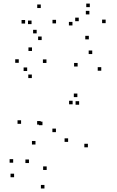

<svg xmlns="http://www.w3.org/2000/svg" viewBox="-20 -839 660 1082"><path d="M475.3 -8.8V-28.8H455.3V-8.8ZM550.7 -440.5V-460.5H530.7V-440.5ZM499.8 -534.4V-554.4H479.8V-534.4ZM417.5 -464.2V-484.2H397.5V-464.2ZM219.3 -133.5V-153.5H199.3V-133.5ZM209.3 -136.8V-156.8H189.3V-136.8ZM241.8 -484.2V-504.2H221.8V-484.2ZM160.3 -551.8V-571.8H140.3V-551.8ZM85.8 -485V-505H65.8V-485ZM159.4 -399V-419H139.4V-399ZM133.1 -438.8V-458.8H113.1V-438.8ZM98.8 -141.2V-161.2H78.8V-141.2ZM180 -24.6V-44.6H160V-24.6ZM295.2 -94.3V-114.3H275.2V-94.3ZM389.3 -251.2V-271.2H369.3V-251.2ZM425.9 -248.8V-268.8H405.9V-248.8ZM416 -291.8V-311.8H396V-291.8ZM363.9 -39.4V-59.4H343.9V-39.4ZM243.1 118.8V98.8H223.1V118.8ZM143.2 79.8V59.8H123.2V79.8ZM54.2 77.9V57.9H34.2V77.9ZM59.4 159.8V139.8H39.4V159.8ZM230.5 223.2V203.2H210.5V223.2ZM480.6 -617.1V-637.1H460.6V-617.1ZM575.4 -708.5V-728.5H555.4V-708.5ZM486.1 -798.8V-818.8H466.1V-798.8ZM423.8 -719.6V-739.6H403.8V-719.6ZM483.7 -757.8V-777.8H463.7V-757.8ZM388.3 -695.6V-715.6H368.3V-695.6ZM295.8 -707.2V-727.2H275.8V-707.2ZM209.8 -793.7V-813.7H189.8V-793.7ZM121.5 -706.3V-726.3H101.5V-706.3ZM186.6 -650.9V-670.9H166.6V-650.9ZM157.8 -703.1V-723.1H137.8V-703.1ZM214.8 -613.2V-633.2H194.8V-613.2Z"/></svg>

Font: Monaspace Radon Dots Var
Style: Regular
Weight: 400
Designer: Riley Cran and the Lettermatic Team
Version: Version 1.100 (Monaspace Radon Dots)